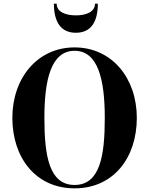

<svg xmlns="http://www.w3.org/2000/svg" viewBox="-20 -1019 814 1049"><path d="M289.5 -999H274.5C274.5 -903 309.5 -840 394.5 -840C479.5 -840 514.5 -903 514.5 -999H499C499 -952.5 448 -935 394.5 -935C340.5 -935 289.5 -952.5 289.5 -999ZM387.5 10C600.5 10 727.5 -157.5 727.5 -375C727.5 -592.5 591 -760 387.5 -760C184.5 -760 47.5 -592.5 47.5 -375C47.5 -157.5 175 10 387.5 10ZM387.5 -741.5C516.5 -741.5 552.5 -582 552.5 -375C552.5 -168 526.5 -8.5 387.5 -8.5C248.5 -8.5 222.5 -168 222.5 -375C222.5 -582 258.5 -741.5 387.5 -741.5Z"/></svg>

Font: Bodoni* 11pt
Style: Bold
Weight: 700
Version: Version 2.3